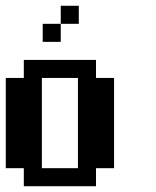

<svg xmlns="http://www.w3.org/2000/svg" viewBox="-20 -645 540 665"><path d="M190.4 -562.5H252.9V-625H190.4ZM190.4 -500V-562.5H127.9V-500ZM312.5 0V-62.5H375V-375H312.5V-437.5H62.5V-375H0V-62.5H62.5V0ZM125 -62.5V-375H250V-62.5Z"/></svg>

Font: Chicago Kare
Style: Regular
Weight: 400
Designer: Duane King
Version: Version 1.001;hotconv 1.0.109;makeotfexe 2.5.65596